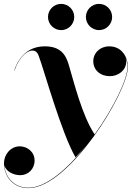

<svg xmlns="http://www.w3.org/2000/svg" viewBox="-56 -708 678 988"><path d="M386 -620.5C386 -583.5 416.5 -553 453.5 -553C491 -553 521 -583.5 521 -620.5C521 -658 491 -688 453.5 -688C416.5 -688 386 -658 386 -620.5ZM191 -620.5C191 -583.5 221.5 -553 258.5 -553C296 -553 326 -583.5 326 -620.5C326 -658 296 -688 258.5 -688C221.5 -688 191 -658 191 -620.5ZM91 260C298.5 260 602 -233.5 602 -363.5C602 -409.5 574.5 -469.5 506 -469.5C459 -469.5 424 -436 424 -393C424 -348 459.5 -316 509.5 -316C553.5 -316 593.5 -347 593.5 -390.5C593.5 -397.5 592 -404.5 589.5 -411.5C596.5 -396 600 -379 600 -363.5C600 -300 528 -152 431 -16.5C366.5 -112.5 324.5 -285.5 297.5 -375.5C281.5 -431 251.5 -469.5 175 -469.5C108 -469.5 50 -436.5 17 -346.5L18.5 -346C47.5 -424.5 89 -448 110.5 -448C132.5 -448 139.5 -430 143.5 -419.5C171 -347 259.5 -24.5 332.5 101.5C357 76 375 56 391 36.5C295 158 182.5 258 90.5 258C20 258 -28 208.5 -33.5 143C-25.5 173.5 12 193.5 48.5 193.5C89 193.5 122 161.5 122 118.5C122 70.5 81 45 46 45C-2 45 -35.5 88 -35.5 131C-35.5 203.5 14 260 91 260Z"/></svg>

Font: Bodoni* 96pt
Style: Bold Italic
Weight: 700
Italic angle: -13°
Version: Version 2.3